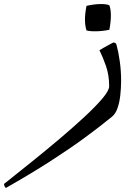

<svg xmlns="http://www.w3.org/2000/svg" viewBox="-340 -495 693 948"><path d="M212 82Q147 135 73 189Q-1 243 -94.5 303Q-188 363 -311 433Q-320 425 -320 413Q-257 363 -186 306Q-115 249 -47 191.5Q21 134 76.5 82.5Q132 31 165.5 -8.5Q199 -48 199 -69Q199 -124 183.5 -168.5Q168 -213 151 -247Q174 -261 193 -271Q212 -281 219 -285Q228 -285 231.5 -281Q235 -277 236 -271Q245 -238 251.5 -191.5Q258 -145 258 -97Q258 -61 254 -25Q250 11 240 39.5Q230 68 212 82ZM87 -345Q80 -367 79.5 -395.5Q79 -424 87 -466Q122 -474 152.5 -475Q183 -476 200 -469Q215 -428 200 -348Q166 -341 134 -340.5Q102 -340 87 -345Z"/></svg>

Font: Ruwudu
Style: Regular
Weight: 400
Designer: Becca Hirsbrunner Spalinger
Foundry: SIL International
Version: Version 3.000